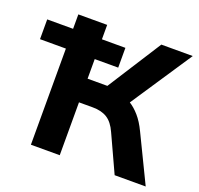

<svg xmlns="http://www.w3.org/2000/svg" viewBox="-134 -840 1012 976"><g transform="rotate(20 372.0 -352.5)"><path d="M129 0V-520H-11V-627H129V-705H285V-627H412V-520H285V-414H392L578 -705H748L528 -374Q554 -358 579.5 -329Q605 -300 627 -254L750 0H582L490 -200Q469 -247 438 -266.5Q407 -286 360 -286H285V0Z"/></g></svg>

Font: Nunito Sans ExtraBold
Style: Regular
Weight: 800
Designer: Vernon Adams
Foundry: Vernon Adams
Version: Version 3.101; ttfautohint (v1.8.4.7-5d5b);gftools[0.9.27]